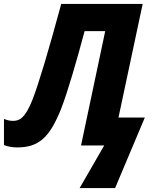

<svg xmlns="http://www.w3.org/2000/svg" viewBox="-59 -734 787 969"><path d="M343 215H522L672 -141H539L661 -714H250C183 -467 136 -311 105 -231C68 -137 39 -124 7 -124C-9 -124 -23 -127 -39 -134V-2C-20 6 4 10 28 10C135 10 192 -38 251 -189C281 -266 328 -426 368 -577H472L350 0H467Z"/></svg>

Font: Noto Sans SemiCondensed ExtraBold
Style: Italic
Weight: 800
Width: 4
Italic angle: -12°
Designer: Monotype Design Team
Foundry: Monotype Imaging Inc.
Version: Version 2.013